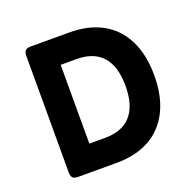

<svg xmlns="http://www.w3.org/2000/svg" viewBox="-107 -691 813 802"><g transform="rotate(-20 300.0 -290.0)"><path d="M552.7 -290Q552.7 -198.2 520.3 -133.1Q487.8 -67.9 426.8 -33.9Q365.7 0 280.3 0H108.9Q92.3 0 85.2 -7.1Q78.1 -14.2 78.1 -30.8V-548.8Q78.1 -565.4 85.2 -572.5Q92.3 -579.6 108.9 -579.6H280.3Q365.7 -579.6 426.8 -545.9Q487.8 -512.2 520.3 -447Q552.7 -381.8 552.7 -290ZM200.2 -464.8V-114.7H270.5Q346.7 -114.7 385.7 -158.9Q424.8 -203.1 424.8 -290Q424.8 -377 385.7 -420.9Q346.7 -464.8 270.5 -464.8Z"/></g></svg>

Font: Courier Prime Sans
Style: Bold
Weight: 700
Designer: Alan Dague-Greene
Foundry: Quote-Unquote Apps
Version: Version 3.020